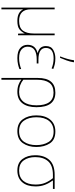

<svg xmlns="http://www.w3.org/2000/svg" viewBox="821 -1668 1087 2770"><g transform="rotate(90 1365.0 -283.5)"><path d="M115 -71H117Q135 -34 175.5 -12Q216 10 282 10Q367 10 404.5 -21Q442 -52 461 -94H463L466 0H489V-528H464V-227Q464 -126 423 -70.5Q382 -15 282 -15Q115 -15 115 -185V-528H90V240H115Z M896 -294H842Q672 -294 672 -401Q672 -513 823 -513Q863 -513 900.5 -505Q938 -497 967 -484L976 -508Q940 -522 905.5 -530Q871 -538 822 -538Q753 -538 699 -507Q645 -476 645 -401Q645 -360 666 -330Q687 -300 744 -283V-281Q627 -252 627 -138Q627 -72 673.5 -31Q720 10 818 10Q868 10 909.5 0.5Q951 -9 977 -20V-45Q940 -31 901.5 -23Q863 -15 818 -15Q733 -15 693.5 -50.5Q654 -86 654 -138Q654 -207 702 -238Q750 -269 836 -269H896ZM796 -606H815Q832 -644 851.5 -698Q871 -752 878 -798V-807H850Q844 -759 828 -705Q812 -651 796 -613Z M1317 -512Q1500 -512 1500 -266Q1500 -142 1449 -78.5Q1398 -15 1307 -15Q1253 -15 1208.5 -31.5Q1164 -48 1131 -76V-276Q1131 -390 1175 -451Q1219 -512 1317 -512ZM1527 -266Q1527 -538 1317 -538Q1105 -538 1105 -284V240H1131V63Q1131 34 1131 10.5Q1131 -13 1129 -46H1131Q1160 -23 1203.5 -6.5Q1247 10 1305 10Q1414 10 1470.5 -62.5Q1527 -135 1527 -266Z M2101 -264Q2101 -379 2049 -458.5Q1997 -538 1878 -538Q1768 -538 1706.5 -464Q1645 -390 1645 -264Q1645 -146 1701.5 -68Q1758 10 1872 10Q1990 10 2045.5 -69Q2101 -148 2101 -264ZM1672 -264Q1672 -381 1725.5 -447Q1779 -513 1878 -513Q1984 -513 2029 -440.5Q2074 -368 2074 -264Q2074 -155 2025.5 -85Q1977 -15 1872 -15Q1771 -15 1721.5 -84.5Q1672 -154 1672 -264Z M2670 -252Q2670 -328 2647 -387.5Q2624 -447 2583 -503H2706V-528H2504Q2357 -528 2288.5 -452.5Q2220 -377 2220 -248Q2220 -136 2275 -63Q2330 10 2440 10Q2549 10 2609.5 -60Q2670 -130 2670 -252ZM2247 -248Q2247 -367 2308.5 -435Q2370 -503 2504 -503H2551Q2595 -448 2619 -389.5Q2643 -331 2643 -252Q2643 -141 2591.5 -78Q2540 -15 2442 -15Q2343 -15 2295 -81Q2247 -147 2247 -248Z"/></g></svg>

Font: Noto Sans UI Thin
Style: Regular
Weight: 250
Designer: Monotype Design Team
Foundry: Monotype Imaging Inc.
Version: Version 1.901